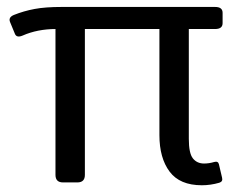

<svg xmlns="http://www.w3.org/2000/svg" viewBox="-20 -533 696 561"><path d="M9.3 -468.8Q3.9 -482.4 20.5 -489.3Q49.8 -501 81.1 -506.8Q112.3 -512.7 160.2 -512.7H608.4Q630.4 -512.7 630.4 -495.6V-465.3Q630.4 -448.2 608.4 -448.2H531.7V-127.4Q531.7 -85 543.7 -70.1Q555.7 -55.2 576.2 -55.2Q590.8 -55.2 605.5 -59.6Q617.2 -63 619.6 -53.2L628.9 -13.7Q631.8 -2.4 620.6 1Q595.2 8.3 569.8 8.3Q505.4 8.3 475.6 -31.5Q445.8 -71.3 445.8 -138.2V-448.2H228V-22Q228 0 206.1 0H164.1Q142.1 0 142.1 -22V-448.2Q116.7 -448.2 92 -443.4Q67.4 -438.5 46.4 -429.2Q28.3 -421.4 23.4 -434.6Z"/></svg>

Font: Istok
Style: Regular
Weight: 500
Designer: Andrey V. Panov
Foundry: Andrey V. Panov
Version: Version 1.0.3